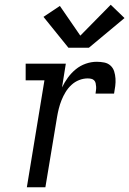

<svg xmlns="http://www.w3.org/2000/svg" viewBox="-20 -788 544 808"><path d="M93 0 167 -450H88V-520H257L241 -420Q251 -441 265.5 -461Q280 -481 299 -496.5Q318 -512 341 -520Q364 -528 387 -528Q403 -528 418.5 -525Q434 -522 445 -512Q456 -502 460.5 -487.5Q465 -473 466 -457.5Q467 -442 465 -426Q463 -410 460 -394H382Q383 -402 384 -409Q385 -416 384.5 -423.5Q384 -431 382.5 -438Q381 -445 376 -450Q371 -455 363.5 -456.5Q356 -458 349 -458Q331 -458 313 -451Q295 -444 280.5 -430.5Q266 -417 256 -400.5Q246 -384 239 -366.5Q232 -349 227.5 -331Q223 -313 220 -295L171 0ZM268 -587 163 -717 232 -763 318 -638 446 -768 504 -712 354 -587Z"/></svg>

Font: Iosevka Gothic
Style: Italic
Weight: 400
Italic angle: -9°
Monospace: yes
Designer: Belleve Invis
Foundry: Belleve Invis
Version: Version 15.5.1; ttfautohint (v1.8.4)